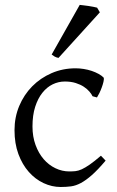

<svg xmlns="http://www.w3.org/2000/svg" viewBox="-20 -747 477 782"><path d="M410.2 -92.8Q378.4 -55.2 354.2 -33.9Q330.1 -12.7 309.6 -1.7Q289.1 9.3 269.5 12Q250 14.6 227.1 14.6Q191.4 14.6 157.5 -1.2Q123.5 -17.1 97.2 -46.9Q70.8 -76.7 54.9 -119.6Q39.1 -162.6 39.1 -216.8Q39.1 -269.5 58.3 -315.4Q77.6 -361.3 111.1 -395.3Q144.5 -429.2 189.9 -449Q235.4 -468.8 288.1 -468.8Q304.2 -468.8 321 -466.1Q337.9 -463.4 353.3 -458.3Q368.7 -453.1 381.6 -446Q394.5 -439 402.8 -430.2Q403.8 -424.3 401.4 -413.6Q398.9 -402.8 394.5 -390.9Q390.1 -378.9 384.8 -367.9Q379.4 -356.9 375 -350.1L356.9 -355Q353 -363.8 344.2 -374Q335.4 -384.3 321.5 -393.6Q307.6 -402.8 288.3 -408.9Q269 -415 244.1 -415Q218.3 -415 194.6 -403.6Q170.9 -392.1 152.6 -369.1Q134.3 -346.2 123.3 -312Q112.3 -277.8 112.3 -231.9Q112.3 -190.4 124.8 -156.5Q137.2 -122.6 158 -98.6Q178.7 -74.7 205.8 -61.8Q232.9 -48.8 262.2 -48.8Q275.9 -48.8 287.6 -50Q299.3 -51.3 313.2 -57.6Q327.1 -64 345.5 -76.7Q363.8 -89.4 391.1 -112.8ZM218.3 -511.2Q209.5 -512.7 202.6 -516.6Q195.8 -520.5 190.4 -524.9L304.7 -727.1Q310.5 -726.6 320.1 -725.3Q329.6 -724.1 340.1 -722.7Q350.6 -721.2 360.4 -719.2Q370.1 -717.3 375.5 -715.8L386.7 -696.8Z"/></svg>

Font: Gentium Plus Eur
Style: Regular
Weight: 400
Designer: J. Victor Gaultney, Annie Olsen, Iska Routamaa, Becca Hirsbrunner
Foundry: SIL International
Version: Version 5.000